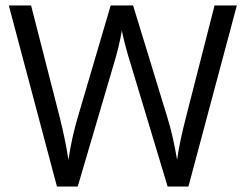

<svg xmlns="http://www.w3.org/2000/svg" viewBox="-20 -683 900 703"><path d="M669.9 0H593.8L460 -443.8Q450.2 -473.6 438.5 -518.3Q426.8 -563 426.3 -572.3Q416.5 -512.2 394.5 -441.4L264.6 0H188.5L12.2 -663.1H93.8L198.7 -253.4Q220.2 -167.5 230.5 -97.7Q242.7 -180.7 266.6 -259.8L385.3 -663.1H467.3L591.8 -256.3Q613.8 -186 628.4 -97.7Q637.2 -162.1 661.1 -254.4L765.6 -663.1H847.2Z"/></svg>

Font: Bpm'online Open Sans
Style: Regular
Weight: 400
Foundry: Ascender Corporation
Version: Version 1.10